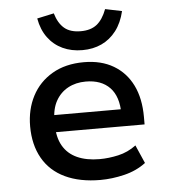

<svg xmlns="http://www.w3.org/2000/svg" viewBox="-53 -782 740 839"><g transform="rotate(-5 317.0 -362.5)"><path d="M354 9Q264 9 199.5 -21.5Q135 -52 101.5 -111Q68 -170 68 -251Q68 -325 98.5 -383.5Q129 -442 187 -476Q245 -510 326 -510Q402 -510 456 -478Q510 -446 538.5 -388Q567 -330 567 -249V-216H155V-291H488L470 -270Q470 -347 432.5 -386Q395 -425 327 -425Q283 -425 249 -406.5Q215 -388 195.5 -353Q176 -318 176 -266V-252Q176 -194 197.5 -156.5Q219 -119 260 -100.5Q301 -82 358 -82Q398 -82 440.5 -91.5Q483 -101 519 -128L554 -48Q513 -17 459 -4Q405 9 354 9ZM325 -563Q277 -563 238.5 -581Q200 -599 174.5 -633.5Q149 -668 140 -718L214 -734Q227 -690 253 -668Q279 -646 325 -646Q369 -646 395.5 -667Q422 -688 439 -733L512 -718Q500 -667 473.5 -632.5Q447 -598 409.5 -580.5Q372 -563 325 -563Z"/></g></svg>

Font: Nunito Sans 6pt SemiBold
Style: Regular
Weight: 600
Version: Version 3.101;gftools[0.9.27]